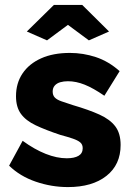

<svg xmlns="http://www.w3.org/2000/svg" viewBox="-20 -750 537 780"><path d="M256 10Q189 10 125 -12Q61 -34 17 -77L72 -178Q120 -143 165.5 -125Q211 -107 251 -107Q282 -107 299 -117Q316 -127 316 -148Q316 -163 306 -171.5Q296 -180 275.5 -187Q255 -194 225 -202Q165 -222 125 -241Q85 -260 65 -287.5Q45 -315 45 -359Q45 -412 71.5 -451.5Q98 -491 147 -513Q196 -535 264 -535Q318 -535 369.5 -518Q421 -501 466 -461L404 -361Q359 -392 324 -406Q289 -420 256 -420Q239 -420 225 -416Q211 -412 202.5 -402.5Q194 -393 194 -378Q194 -363 202.5 -354Q211 -345 229.5 -338.5Q248 -332 276 -323Q341 -304 384 -284.5Q427 -265 448.5 -236.5Q470 -208 470 -161Q470 -81 412.5 -35.5Q355 10 256 10ZM89 -622 199 -730H314L423 -622L341 -586L256 -649L171 -586Z"/></svg>

Font: Raleway Thin ExtraBold
Style: Regular
Weight: 800
Version: Version 4.026